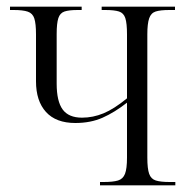

<svg xmlns="http://www.w3.org/2000/svg" viewBox="-20 -556 568 576"><path d="M280 0V-10H291Q319 -10 334 -14.5Q349 -19 355 -34.5Q361 -50 361 -83V-248Q324 -219 288 -203Q252 -187 206 -187Q148 -187 118 -220Q88 -253 88 -312V-453Q88 -485 83 -500.5Q78 -516 63.5 -521Q49 -526 21 -526H10V-536H225V-526H213Q187 -526 173.5 -521.5Q160 -517 155 -501.5Q150 -486 150 -454V-305Q150 -252 168 -227.5Q186 -203 226 -203Q259 -203 290.5 -216Q322 -229 361 -261V-453Q361 -486 356 -501.5Q351 -517 337 -521.5Q323 -526 296 -526H285V-536H505V-526H488Q461 -526 447 -521.5Q433 -517 427.5 -501Q422 -485 422 -453V-83Q422 -50 427.5 -34.5Q433 -19 447.5 -14.5Q462 -10 489 -10H506V0Z"/></svg>

Font: Noto Serif Display Condensed Light
Style: Regular
Weight: 300
Width: 3
Designer: Monotype Design Team
Foundry: Monotype Imaging Inc.
Version: Version 2.009